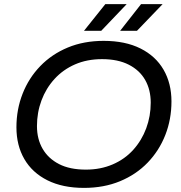

<svg xmlns="http://www.w3.org/2000/svg" viewBox="-20 -907 880 935"><path d="M389 8Q285 8 211 -29Q137 -66 98.5 -132.5Q60 -199 60 -287Q60 -374 90 -450.5Q120 -527 176 -585Q232 -643 310 -675.5Q388 -708 485 -708Q590 -708 664 -671Q738 -634 776.5 -567.5Q815 -501 815 -413Q815 -326 785 -249.5Q755 -173 699 -115Q643 -57 564.5 -24.5Q486 8 389 8ZM398 -81Q470 -81 529 -106.5Q588 -132 629 -177.5Q670 -223 692 -282Q714 -341 714 -407Q714 -470 687 -517.5Q660 -565 607 -592Q554 -619 477 -619Q404 -619 345.5 -593.5Q287 -568 245.5 -522.5Q204 -477 182 -418Q160 -359 160 -293Q160 -230 187.5 -182.5Q215 -135 267.5 -108Q320 -81 398 -81ZM565 -757 667 -887H772L647 -757ZM389 -757 493 -887H597L473 -757Z"/></svg>

Font: Montserrat Thin Medium
Style: Italic
Weight: 500
Italic angle: -11.3°
Version: Version 9.000